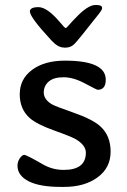

<svg xmlns="http://www.w3.org/2000/svg" viewBox="-20 -733 498 750"><path d="M351.1 -713.4H358.4Q378.9 -713.4 378.9 -701.2Q378.9 -694.8 365.7 -678.2Q285.2 -575.7 270.8 -561.3Q256.3 -546.9 235.8 -546.9H232.4L228.5 -547.4Q206.5 -547.4 180.7 -575.2Q96.7 -666 96.7 -688Q96.7 -705.1 130.4 -705.1Q164.1 -705.1 213.9 -646.5Q232.9 -623.5 236.3 -623.5Q239.7 -623.5 249 -634.5Q258.3 -645.5 262.7 -649.9Q266.6 -654.3 273.4 -661.1Q322.3 -712.9 351.1 -713.4ZM233.4 -496.1Q393.1 -496.1 393.1 -421.9Q393.1 -382.3 361.8 -382.3Q357.9 -382.3 312.5 -406.7Q267.1 -431.2 228.3 -431.2Q189.5 -431.2 170.2 -414.3Q150.9 -397.5 150.9 -371.6Q150.9 -345.7 180.7 -326.7Q193.8 -318.4 267.1 -293Q340.3 -267.6 371.1 -240.2Q412.1 -203.6 412.1 -140.6Q412.1 -77.6 361.3 -40.3Q310.5 -2.9 230.5 -2.9H217.3Q134.8 -2.9 91.6 -25.1Q48.3 -47.4 48.3 -85.9Q48.3 -101.6 57.4 -114.7Q66.4 -127.9 75 -127.9Q83.5 -127.9 148.9 -90.3Q185.5 -69.3 229 -69.3Q315.4 -69.3 315.4 -136.7Q315.4 -165.5 276.4 -189Q257.8 -199.7 191.4 -223.4Q125 -247.1 97.2 -271Q57.1 -305.7 57.1 -365Q57.1 -424.3 105.5 -460.2Q153.8 -496.1 233.4 -496.1Z"/></svg>

Font: Averia Gruesa Libre
Style: Regular
Weight: 400
Italic angle: -1.70001°
Version: Version 1.002